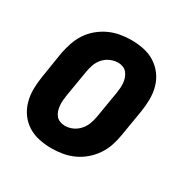

<svg xmlns="http://www.w3.org/2000/svg" viewBox="-128 -644 756 769"><g transform="rotate(30 250.0 -260.0)"><path d="M206 8Q176 8 147.5 2Q119 -4 95.5 -19Q72 -34 56 -56.5Q40 -79 32.5 -106.5Q25 -134 25.5 -164Q26 -194 31 -223L50 -343Q55 -368 63.5 -393Q72 -418 86.5 -440Q101 -462 122 -479.5Q143 -497 167 -508Q191 -519 216.5 -523.5Q242 -528 267 -528Q297 -528 325.5 -522Q354 -516 377.5 -501Q401 -486 417.5 -463.5Q434 -441 441.5 -413.5Q449 -386 448.5 -356Q448 -326 443 -297L423 -177Q419 -152 410.5 -127Q402 -102 387 -80Q372 -58 351.5 -40.5Q331 -23 307 -12Q283 -1 257 3.5Q231 8 206 8ZM207 -97Q225 -97 242 -104.5Q259 -112 272 -126.5Q285 -141 291.5 -158.5Q298 -176 301 -194L321 -314Q323 -326 324 -338Q325 -350 324 -362Q323 -374 319 -385Q315 -396 308 -405Q301 -414 290 -418.5Q279 -423 267 -423Q249 -423 231.5 -415.5Q214 -408 201 -393.5Q188 -379 182 -361.5Q176 -344 173 -326L153 -206Q151 -194 150 -182Q149 -170 150 -158Q151 -146 154.5 -135Q158 -124 165 -115Q172 -106 183.5 -101.5Q195 -97 207 -97Z"/></g></svg>

Font: Iosevka Extrabold
Style: Italic
Weight: 800
Italic angle: -9°
Monospace: yes
Designer: Belleve Invis
Foundry: Belleve Invis
Version: Version 32.5.0; ttfautohint (v1.8.4)